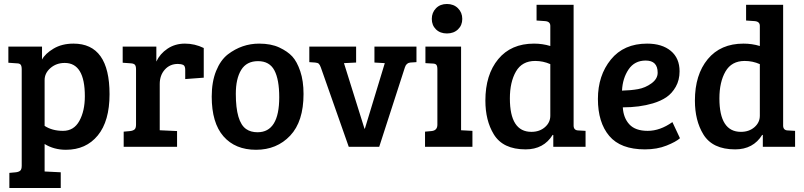

<svg xmlns="http://www.w3.org/2000/svg" viewBox="-20 -737 4037 964"><path d="M89 95V-389Q89 -406 83.5 -412.5Q78 -419 64 -419L22 -422V-503H191V-438Q207 -468 249 -493Q291 -518 349 -518Q530 -518 530 -264Q530 -129 471 -57Q412 15 311 15Q251 15 204 -14V124L285 128V207H27V131L60 128Q75 126 82 119.5Q89 113 89 95ZM406 -254Q406 -421 305 -421Q263 -421 233.5 -395.5Q204 -370 204 -335V-105Q242 -80 296.5 -80Q351 -80 378.5 -130Q406 -180 406 -254Z M663 -112V-389Q663 -405 657.5 -411.5Q652 -418 638 -419L596 -422V-503H765V-428Q783 -467 821 -492.5Q859 -518 908.5 -518Q958 -518 1003 -496V-347L910 -340V-386Q910 -406 900 -411Q889 -416 873 -416Q833 -416 807.5 -387.5Q782 -359 782 -315V-83L869 -79V0H601V-76L634 -79Q649 -81 656 -87.5Q663 -94 663 -112Z M1273 -73Q1382 -73 1382 -249Q1382 -338 1357.5 -384Q1333 -430 1275.5 -430Q1218 -430 1191 -386Q1164 -342 1164 -266Q1164 -125 1216 -89Q1239 -73 1273 -73ZM1043 -252Q1043 -326 1065 -380.5Q1087 -435 1124 -464Q1195 -518 1281 -518Q1341 -518 1382.5 -498.5Q1424 -479 1447.5 -453.5Q1471 -428 1487.5 -379.5Q1504 -331 1504 -265Q1504 -127 1437 -56Q1370 15 1265.5 15Q1161 15 1102 -52.5Q1043 -120 1043 -252Z M1860 -503H2071V-425L2040 -423Q2020 -421 2013 -399L1884 0H1731L1591 -398Q1586 -412 1580.5 -417Q1575 -422 1562 -423L1533 -425V-503H1768V-423L1707 -420L1810 -91H1812L1912 -420L1860 -423Z M2295 -503V-83L2352 -80V0H2114V-76L2147 -79Q2176 -82 2176 -111V-389Q2176 -406 2170.5 -412Q2165 -418 2151 -418L2116 -420V-503ZM2169 -589.5Q2148 -610 2148 -642Q2148 -674 2169 -695.5Q2190 -717 2224 -717Q2258 -717 2279.5 -695.5Q2301 -674 2301 -642Q2301 -610 2279.5 -589.5Q2258 -569 2224 -569Q2190 -569 2169 -589.5Z M2661 -518Q2704 -518 2743 -506V-607Q2743 -629 2717 -631L2674 -634V-713H2860V-105Q2861 -82 2885 -82L2920 -80V0H2758V-59L2755 -60Q2710 13 2619 13Q2505 13 2459 -63Q2417 -132 2417 -232Q2417 -362 2481.5 -440Q2546 -518 2661 -518ZM2743 -156V-415Q2707 -431 2667 -431Q2601 -431 2570.5 -378Q2540 -325 2540 -243Q2540 -75 2648 -75Q2689 -75 2716 -98.5Q2743 -122 2743 -156Z M3229 -518Q3304 -518 3348 -481.5Q3392 -445 3392 -379Q3392 -335 3373 -301.5Q3354 -268 3326 -249Q3298 -230 3258 -218Q3191 -198 3107 -198Q3110 -145 3140 -112.5Q3170 -80 3232 -80Q3294 -80 3356 -124L3394 -43Q3374 -25 3326.5 -6Q3279 13 3218 13Q3096 13 3039 -54.5Q2982 -122 2982 -240Q2982 -358 3047 -438Q3112 -518 3229 -518ZM3282 -372Q3282 -433 3222 -433Q3166 -433 3136 -388.5Q3106 -344 3103 -282Q3147 -283 3183.5 -289.5Q3220 -296 3251 -318.5Q3282 -341 3282 -372Z M3713 -518Q3756 -518 3795 -506V-607Q3795 -629 3769 -631L3726 -634V-713H3912V-105Q3913 -82 3937 -82L3972 -80V0H3810V-59L3807 -60Q3762 13 3671 13Q3557 13 3511 -63Q3469 -132 3469 -232Q3469 -362 3533.5 -440Q3598 -518 3713 -518ZM3795 -156V-415Q3759 -431 3719 -431Q3653 -431 3622.5 -378Q3592 -325 3592 -243Q3592 -75 3700 -75Q3741 -75 3768 -98.5Q3795 -122 3795 -156Z"/></svg>

Font: Bree Serif
Style: Regular
Weight: 400
Designer: Veronika Burian, Jos Scaglione
Foundry: TypeTogether
Version: Version 1.001